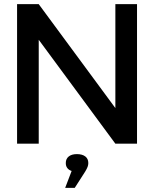

<svg xmlns="http://www.w3.org/2000/svg" viewBox="-20 -690 735 922"><path d="M62 -670V0H166V-499L534 0H638V-670H534V-171L166 -670ZM293 212H339L389 134C400 116 404 105 404 94V92C404 66 384 50 349 50C315 50 296 67 296 92V94C296 112 306 125 324 131Z"/></svg>

Font: LT Wave Alt Medium
Style: Regular
Weight: 500
Designer: Daniel Lyons
Version: Version 2.5 (Glyphs App)